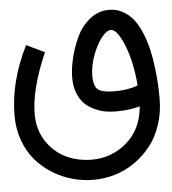

<svg xmlns="http://www.w3.org/2000/svg" viewBox="-47 -402 624 696"><g transform="rotate(-5 265.0 -53.5)"><path d="M454.6 -75.7Q447.8 -161.1 423.1 -222.9Q398.4 -284.7 375 -284.7Q359.9 -284.7 341.1 -261Q322.3 -237.3 308.1 -198.7Q293.9 -160.2 293.9 -124Q293.9 -85 311 -73.5Q328.1 -62 370.1 -62Q418 -62 454.6 -75.7ZM375 -357.9Q402.8 -357.9 426 -344.7Q449.2 -331.5 465.1 -310.3Q481 -289.1 492.9 -259.3Q504.9 -229.5 511.7 -199.7Q518.6 -169.9 522.7 -135.7Q526.9 -101.6 528.3 -75Q529.8 -48.3 529.8 -22Q529.8 29.3 514.9 73.7Q500 118.2 474.6 150.1Q449.2 182.1 415.5 205.3Q381.8 228.5 344 239.7Q306.2 251 266.6 251Q227.5 251 189.5 240.5Q151.4 230 117.2 208.7Q83 187.5 57.1 157.5Q31.2 127.4 15.9 85.4Q0.5 43.5 0.5 -4.9Q0.5 -128.9 64.5 -256.8L130.4 -225.1Q73.7 -94.7 73.7 -4.9Q73.7 52.2 101.8 94.7Q129.9 137.2 172.9 157.5Q215.8 177.7 266.6 177.7Q338.4 177.7 393.3 130.9Q448.2 84 455.6 0.5Q416 11.2 370.1 11.2Q350.1 11.2 331.3 8.1Q312.5 4.9 291.7 -4.4Q271 -13.7 255.9 -28.1Q240.7 -42.5 230.7 -67.1Q220.7 -91.8 220.7 -124Q220.7 -156.2 229.7 -194.3Q238.8 -232.4 256.1 -270Q273.4 -307.6 304.7 -332.8Q335.9 -357.9 375 -357.9Z"/></g></svg>

Font: AzarMehrMonospaced
Style: SansBold
Weight: 1
Designer: Amin Abedi
Version: Version 1.00